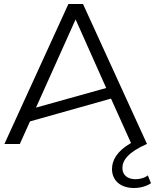

<svg xmlns="http://www.w3.org/2000/svg" viewBox="-20 -720 775 960"><path d="M719 157C703 170 679 176 657 176C620 176 592 157 592 120C592 83 619 42 714 0H715L395 -700H322L2 0H79L130 -113L535 -227L635 -5C562 37 540 84 540 125C540 183 583 220 650 220C681 220 711 212 735 196ZM358 -623 511 -280 160 -182Z"/></svg>

Font: Talent
Style: Regular
Weight: 400
Designer: Mike Powis
Version: Version 1.001;hotconv 1.0.109;makeotfexe 2.5.65596